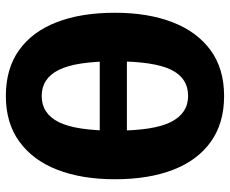

<svg xmlns="http://www.w3.org/2000/svg" viewBox="-84 -666 768 640"><g transform="rotate(-90 300.0 -346.0)"><path d="M519.5 -307H92V-397.5H519.5ZM577.5 -347Q577.5 -237 546 -155.2Q514.5 -73.5 452.8 -28.2Q391 17 300 17Q209.5 17 147.5 -27.2Q85.5 -71.5 54 -153Q22.5 -234.5 22.5 -347Q22.5 -457 54 -538.5Q85.5 -620 147.5 -665.2Q209.5 -710.5 300 -710.5Q391 -710.5 452.8 -666.5Q514.5 -622.5 546 -541Q577.5 -459.5 577.5 -347ZM415.5 -347Q415.5 -477 387 -534Q358.5 -591 300 -591Q241.5 -591 213 -534.2Q184.5 -477.5 184.5 -347Q184.5 -217 213.5 -160Q242.5 -103 300 -103Q360 -103 387.8 -160.2Q415.5 -217.5 415.5 -347Z"/></g></svg>

Font: Fira Code Light
Style: Bold
Weight: 700
Monospace: yes
Version: Version 5.002